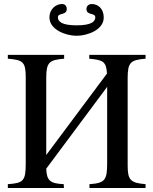

<svg xmlns="http://www.w3.org/2000/svg" viewBox="-20 -935 763 955"><path d="M496 -848C496 -892 467 -915 437 -915C423 -915 410 -907 410 -890C410 -857 454 -873 454 -849C454 -827 433 -809 361 -809C289 -809 268 -827 268 -849C268 -873 312 -857 312 -890C312 -907 302 -915 288 -915C260 -915 226 -892 226 -848C226 -787 308 -757 361 -757C414 -757 496 -786 496 -848ZM704 0V-19C629 -25 615 -40 615 -111V-548C615 -625 630 -637 704 -643V-662H424V-643C492 -637 509 -629 512 -569L210 -164V-548C210 -626 226 -637 299 -643V-662H19V-643C96 -637 108 -626 108 -548V-122C108 -36 97 -24 19 -19V0H298L297 -19C229 -22 212 -37 210 -96L513 -503V-124C513 -40 503 -24 425 -19V0Z"/></svg>

Font: STIXGeneral
Style: Regular
Weight: 400
Designer: MicroPress Inc., with final additions and corrections provided by Coen Hoffman, Elsevier (retired)
Version: Version 1.1.0